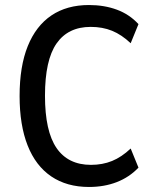

<svg xmlns="http://www.w3.org/2000/svg" viewBox="-20 -734 615 764"><path d="M334 10Q246 10 184 -32Q122 -74 90 -155Q58 -236 58 -352Q58 -470 90.5 -550.5Q123 -631 184.5 -672.5Q246 -714 334 -714Q395 -714 445 -695.5Q495 -677 531 -638L500 -562Q464 -596 426 -611.5Q388 -627 341 -627Q251 -627 205 -561Q159 -495 159 -353Q159 -212 205 -145Q251 -78 342 -78Q388 -78 426 -93.5Q464 -109 500 -143L531 -67Q495 -29 445 -9.5Q395 10 334 10Z"/></svg>

Font: Nunito Sans 10pt Condensed SemiBold
Style: Regular
Weight: 600
Width: 3
Designer: Vernon Adams
Foundry: Vernon Adams
Version: Version 3.101;gftools[0.9.27]